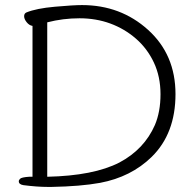

<svg xmlns="http://www.w3.org/2000/svg" viewBox="-20 -730 768 756"><path d="M169 6Q126 6 72 -1Q54 -4 54 -16Q54 -21 59 -26Q65 -32 94 -34H108V-628Q95 -630 85 -642.5Q75 -655 75 -666Q75 -677 84 -681Q123 -697 196 -703.5Q269 -710 303 -710Q455 -710 563 -612.5Q671 -515 671 -359.5Q671 -204 577 -112Q496 -33 374 -10Q297 4 183 6ZM166 -642V-34Q349 -38 450 -90Q548 -142 590 -238Q612 -290 612 -359Q612 -428 586 -483.5Q560 -539 515 -578Q470 -617 414 -637.5Q358 -658 293 -658Q228 -658 166 -642Z"/></svg>

Font: LXGW WenKai Light
Style: Regular
Weight: 300
Designer: LXGW / Fontworks Inc.
Foundry: LXGW / Fontworks Inc.
Version: Version 1.501; October 10, 2024